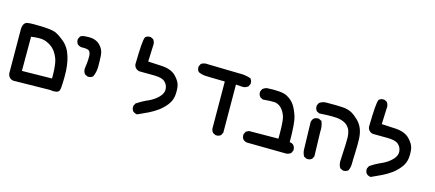

<svg xmlns="http://www.w3.org/2000/svg" viewBox="-50 -990 3599 1588"><g transform="rotate(15 1750.0 -196.5)"><path d="M85 119.1Q65.4 116.7 52.7 103Q45.9 96.2 42.2 87.9Q38.6 79.6 37.1 70.3V69.8V69.3L35.2 -301.8Q34.7 -316.4 37.1 -328.6Q39.6 -340.8 44.4 -350.3Q49.3 -359.9 57.6 -365.7Q65.9 -371.6 77.1 -373Q112.8 -377.9 194.3 -375Q235.4 -373.5 263.7 -370.1Q292 -366.7 309.1 -360.8Q341.8 -349.6 392.1 -308.1Q442.9 -266.6 465.3 -192.4Q487.3 -119.6 486.3 -24.4Q485.8 8.3 485.1 30.8Q484.4 53.2 482.7 69.3Q481 85.4 478 94.2Q472.7 111.3 449.5 115.5Q426.3 119.6 397 114.3L85.9 119.1H85.4ZM389.6 18.6Q390.1 -22.5 387.9 -55.2Q385.7 -87.9 381.6 -112.1Q377.4 -136.2 370.6 -152.8Q360.4 -178.7 347.2 -198.5Q334 -218.3 318.4 -231.9Q302.2 -245.6 284.2 -255.4Q266.1 -265.1 246.1 -271Q207.5 -281.2 132.8 -270V22.5Z M666.5 -74.2 647 -84 645 -85 643.6 -86.9Q629.9 -105 629.9 -127.9V-128.4V-129.4Q633.8 -156.2 636.7 -184.6Q639.6 -212.4 638.7 -241.7Q637.7 -268.6 625 -282.7Q612.8 -295.9 559.1 -293.9H558.1H557.6Q548.3 -294.9 540 -298.6Q531.7 -302.2 524.9 -308.1L524.4 -308.6L523.9 -309.1Q509.3 -325.7 511.7 -351.6V-353.5L512.7 -355L522.5 -374.5L523.4 -376.5L524.9 -377.4Q533.7 -384.8 550.3 -387.5Q566.9 -390.1 596.2 -390.6Q653.3 -391.6 690.4 -356.9Q708.5 -339.4 718.8 -317.9Q729 -296.4 730.5 -271Q733.4 -224.1 733.4 -176.8Q733.4 -127.9 714.8 -88.4L713.9 -86.9L712.4 -85.4Q695.8 -70.8 669.9 -73.2H668Z M1143.6 123Q1125 120.6 1110.8 108.9L1110.4 108.4L1109.9 107.9Q1102.5 99.6 1099.6 88.9Q1096.7 78.1 1097.7 65.4V63.5L1098.6 62L1108.4 42.5L1109.4 40L1111.8 38.6Q1157.2 7.8 1207.5 -13.7Q1254.9 -34.7 1290 -70.3Q1322.8 -104.5 1320.3 -140.1Q1318.8 -158.2 1312 -173.1Q1305.2 -188 1292 -199.7Q1284.2 -207.5 1271.5 -212.9Q1258.8 -218.3 1241 -221.2Q1223.1 -224.1 1200.7 -224.6Q1130.9 -225.6 1074.2 -225.6H1073.7H1073.2Q1054.2 -228 1041 -241.2Q1027.8 -254.4 1025.4 -273.4V-273.9V-274.4Q1027.3 -380.9 1031.5 -436.3Q1035.6 -491.7 1043.9 -508.3L1044.9 -510.3L1046.4 -511.2Q1063 -525.9 1088.9 -523.4H1090.8L1092.3 -522.5L1111.8 -512.7L1113.8 -511.7L1115.2 -509.3Q1131.3 -486.8 1127 -456.1L1121.6 -322.8Q1175.8 -320.8 1243.7 -316.4Q1321.8 -311 1362.3 -269.5Q1402.8 -228 1409.2 -188Q1415 -149.4 1410.2 -107.4Q1404.8 -63.5 1376 -26.9Q1347.7 8.8 1312.5 35.2Q1277.3 61 1234.9 82Q1192.4 102.5 1148.4 122.1L1146 123.5Z M1814.9 120.1 1795.4 110.4 1793.5 109.4 1792.5 107.9Q1786.6 101.1 1783 92.8Q1779.3 84.5 1778.3 75.2V74.7V74.2L1776.4 -327.1Q1637.2 -329.1 1608.9 -331.1Q1577.6 -333 1550.8 -345.7L1548.8 -346.7L1547.4 -348.1Q1532.7 -364.7 1535.2 -390.6V-392.6L1536.1 -394L1545.9 -413.6L1547.4 -416L1549.3 -417.5Q1573.7 -433.1 1606.4 -428.7L1872.1 -422.9Q1924.3 -424.8 1971.2 -408.7L1973.6 -407.7L1975.1 -405.8Q1989.7 -389.2 1987.3 -363.3V-361.3L1986.3 -359.9L1976.6 -340.3L1975.6 -338.4L1973.6 -336.9Q1965.3 -331.1 1956.1 -327.4Q1946.8 -323.7 1936.8 -322.8Q1926.8 -321.8 1916 -323.2L1872.1 -326.7L1874 82V84.5L1873 86.4L1863.3 106L1862.3 107.9L1860.8 108.9Q1844.2 123.5 1818.4 121.1H1816.4Z M2422.9 117.2 2085.9 113.3H2085.4H2085Q2066.4 110.8 2052.2 99.1L2051.8 98.6L2051.3 98.1Q2036.6 81.5 2039.1 54.7V52.7L2040 51.3L2049.8 31.7L2051.3 28.8L2054.2 27.3L2073.7 17.6L2075.7 16.6H2078.1L2327.1 14.6Q2327.6 -14.2 2327.1 -39.3Q2326.7 -64.5 2325.9 -85.2Q2325.2 -106 2323.7 -122.8Q2322.3 -139.6 2320.3 -151.9Q2318.4 -164.1 2315.9 -171.9Q2302.7 -214.4 2275.4 -241.2Q2266.6 -250 2256.8 -255.9Q2247.1 -261.7 2237.3 -264.9Q2227.5 -268.1 2216.8 -268.6Q2181.6 -270.5 2122.1 -264.6H2119.1L2116.7 -265.6L2097.2 -275.4L2095.7 -276.4L2094.2 -277.8Q2077.6 -296.4 2080.1 -322.3V-324.2L2081.1 -325.7L2090.8 -345.2L2091.8 -347.2L2093.3 -348.1Q2106.9 -359.4 2124.5 -363.8L2125.5 -364.3H2126.5Q2252.9 -372.1 2298.3 -348.6Q2343.8 -324.7 2367.7 -287.6Q2390.6 -251.5 2407.7 -198.2Q2424.3 -146.5 2424.8 18.6Q2443.4 19.5 2456.5 30.8L2457 31.2L2457.5 31.7Q2474.1 50.3 2471.7 77.1V79.1L2470.7 80.6L2460.9 100.1L2460 102.1L2458 103.5Q2442.4 114.7 2423.8 117.2H2423.3Z M2906.7 129.9 2887.2 120.1 2884.8 118.7 2883.3 116.2Q2866.2 88.4 2870.1 49.8Q2878.9 -111.3 2877.4 -144.5Q2876 -176.8 2867.7 -199.7Q2859.9 -222.2 2838.9 -242.7Q2828.6 -252.4 2812.7 -260Q2796.9 -267.6 2774.9 -272.9Q2730.5 -283.2 2602.1 -274.4H2599.6L2597.2 -275.4L2577.6 -285.2L2575.7 -286.1L2574.2 -288.1Q2560.1 -306.6 2562.5 -332V-334L2563.5 -335.4L2573.2 -355L2574.2 -357.4L2576.7 -358.4Q2604.5 -377.9 2640.6 -376Q2731.9 -377 2775.4 -373.5Q2797.4 -371.6 2816.2 -366.7Q2835 -361.8 2850.6 -353.5Q2879.9 -336.9 2910.2 -307.6Q2925.3 -293 2936.8 -275.9Q2948.2 -258.8 2955.6 -239.7Q2959 -230.5 2961.9 -220.2Q2964.8 -210 2966.8 -199.2Q2968.8 -188.5 2970 -177Q2971.2 -165.5 2971.7 -153.3Q2973.6 -105.5 2970.7 -37.6Q2969.2 -3.9 2968.5 20Q2967.8 43.9 2967.8 58.6Q2967.8 74.2 2964.6 88.6Q2961.4 103 2955.1 115.7L2954.1 117.7L2952.6 118.7Q2936 133.3 2910.2 130.9H2908.2ZM2593.3 114.3 2573.7 104.5 2570.8 103 2569.3 100.1Q2562 86.4 2558.3 71.5Q2554.7 56.6 2554.7 40.5Q2554.7 10.7 2548.8 -184.1V-185.1V-185.5Q2551.3 -204.1 2563 -218.3L2563.5 -218.8L2564 -219.2Q2568.4 -223.1 2573.2 -225.6Q2578.1 -228 2583.5 -229.5Q2588.9 -231 2594.5 -231.4Q2600.1 -231.9 2606.4 -231.4H2608.4L2609.9 -230.5L2629.4 -220.7L2632.8 -219.2L2633.8 -215.8Q2650.4 -176.8 2646.5 -129.4L2652.3 75.7V78.1L2651.4 80.6L2641.6 100.1L2640.6 102.1L2639.2 103Q2630.9 110.4 2620.1 113.3Q2609.4 116.2 2596.7 115.2H2594.7Z M3143.6 123Q3125 120.6 3110.8 108.9L3110.4 108.4L3109.9 107.9Q3102.5 99.6 3099.6 88.9Q3096.7 78.1 3097.7 65.4V63.5L3098.6 62L3108.4 42.5L3109.4 40L3111.8 38.6Q3157.2 7.8 3207.5 -13.7Q3254.9 -34.7 3290 -70.3Q3322.8 -104.5 3320.3 -140.1Q3318.8 -158.2 3312 -173.1Q3305.2 -188 3292 -199.7Q3284.2 -207.5 3271.5 -212.9Q3258.8 -218.3 3241 -221.2Q3223.1 -224.1 3200.7 -224.6Q3130.9 -225.6 3074.2 -225.6H3073.7H3073.2Q3054.2 -228 3041 -241.2Q3027.8 -254.4 3025.4 -273.4V-273.9V-274.4Q3027.3 -380.9 3031.5 -436.3Q3035.6 -491.7 3043.9 -508.3L3044.9 -510.3L3046.4 -511.2Q3063 -525.9 3088.9 -523.4H3090.8L3092.3 -522.5L3111.8 -512.7L3113.8 -511.7L3115.2 -509.3Q3131.3 -486.8 3127 -456.1L3121.6 -322.8Q3175.8 -320.8 3243.7 -316.4Q3321.8 -311 3362.3 -269.5Q3402.8 -228 3409.2 -188Q3415 -149.4 3410.2 -107.4Q3404.8 -63.5 3376 -26.9Q3347.7 8.8 3312.5 35.2Q3277.3 61 3234.9 82Q3192.4 102.5 3148.4 122.1L3146 123.5Z"/></g></svg>

Font: NaikaiFont
Style: Bold
Weight: 700
Version: Version 1.89